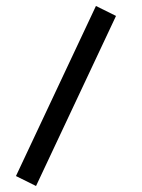

<svg xmlns="http://www.w3.org/2000/svg" viewBox="-20 -620 473 640"><path d="M33.2 -33.2 299.8 -600.1 366.7 -566.9 100.1 0Z"/></svg>

Font: Malkor
Style: Regular
Weight: 400
Version: Version 1.3